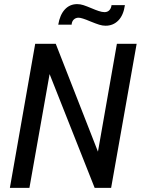

<svg xmlns="http://www.w3.org/2000/svg" viewBox="-20 -913 693 933"><path d="M151 -700H251L456 -176L548 -700H644L520 0H440L221 -553L123 0H28ZM419 -809Q377 -827 362 -827Q348 -827 338.5 -818Q329 -809 328 -793H263Q271 -841 295 -867Q319 -893 355 -893Q370 -893 385.5 -888Q401 -883 427 -872Q443 -865 459.5 -859.5Q476 -854 488 -854Q502 -854 511 -863Q520 -872 522 -888H587Q580 -839 555 -813.5Q530 -788 493 -788Q478 -788 462 -793Q446 -798 419 -809Z"/></svg>

Font: Cabin
Style: Italic
Weight: 400
Italic angle: -7°
Designer: Pablo Impallari
Foundry: Pablo Impallari. http://www.impallari.com Igino Marini. http://www.ikern.com
Version: Version 2.200